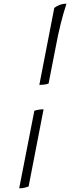

<svg xmlns="http://www.w3.org/2000/svg" viewBox="-20 -820 442 1040"><path d="M193 -360 274 -777Q283 -785 301 -792.5Q319 -800 340 -800Q323 -748 308.5 -690Q294 -632 280 -556L243 -367Q230 -363 217 -361.5Q204 -360 193 -360ZM84 200 166 -220Q178 -224 191.5 -226Q205 -228 216 -228L135 190Q128 193 114.5 196.5Q101 200 84 200Z"/></svg>

Font: Texturina Medium 12pt Thin
Style: Italic
Weight: 250
Italic angle: -11°
Version: Version 1.002